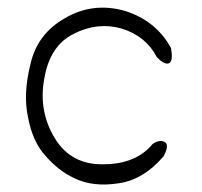

<svg xmlns="http://www.w3.org/2000/svg" viewBox="-20 -495 540 512"><path d="M398 -343Q369 -399 304 -419Q240 -437 177 -405Q113 -374 98 -285Q82 -198 127 -125Q171 -54 259 -57Q343 -58 387 -111Q406 -124 420 -116Q432 -107 416 -78Q362 -15 295 -6Q228 4 180 -19Q156 -30 136.5 -45.5Q117 -61 101 -80Q67 -117 55 -181Q41 -243 61 -323Q79 -405 154 -447Q228 -490 313 -466Q396 -440 436 -367Q442 -334 432 -327Q420 -320 398 -343Z"/></svg>

Font: Yomogi
Style: Regular
Weight: 400
Designer: satsuyako
Foundry: satsuyako
Version: Version 3.100